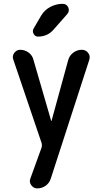

<svg xmlns="http://www.w3.org/2000/svg" viewBox="-20 -785 540 1024"><path d="M202.1 -21.5 50.8 -467.8Q43.9 -486.3 56.2 -502.9Q68.4 -519.5 87.9 -519.5Q112.3 -519.5 132.3 -504.9Q152.3 -490.2 158.2 -466.8L252.9 -140.6Q252.9 -139.6 253.9 -139.6Q254.9 -139.6 254.9 -140.6L343.8 -464.8Q350.6 -489.3 371.1 -504.4Q391.6 -519.5 416 -519.5Q437.5 -519.5 450.2 -502.9Q462.9 -486.3 456.1 -465.8L251 167Q244.1 190.4 224.1 205.1Q204.1 219.7 178.7 219.7Q159.2 219.7 147 203.1Q134.8 186.5 141.6 168L202.1 1Q205.1 -10.7 202.1 -21.5ZM199.2 -701.2Q216.8 -731.4 248 -748Q279.3 -764.6 313.5 -764.6Q335.9 -764.6 344.2 -745.1Q352.5 -725.6 337.9 -709L265.6 -627Q233.4 -589.8 182.6 -589.8Q167 -589.8 159.2 -604.5Q151.4 -619.1 159.2 -632.8Z"/></svg>

Font: Rounded-X Mgen+ 1mn medium
Style: Regular
Weight: 500
Designer: [Source Han Sans]
Ryoko NISHIZUKA  (kana & ideographs); Paul D. Hunt (Latin, Greek & Cyrillic); Wenlong ZHANG  (bopomofo
Version: Version 1.059.20150602